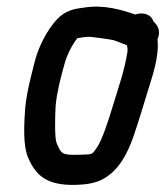

<svg xmlns="http://www.w3.org/2000/svg" viewBox="-20 -499 490 567"><path d="M356.4 -346C347 -287.2 330.3 -243.1 311.8 -181.5C300.2 -142.9 281 -84.2 266 -63.1C251.3 -42.4 256.7 -43.2 213.9 -42C159.4 -40.5 161.4 -45.5 146.8 -77.6C141.4 -92.3 142.2 -152 144.3 -187C148.3 -228.5 159.6 -271.7 170.8 -311.2C177.8 -338.3 194.8 -369.1 208.4 -386.3C221.5 -388.7 237.4 -390.9 248.5 -390.1C259 -389.3 309 -382.2 315.1 -380.4C325.5 -377.4 338.8 -371.1 355 -365.4C356.3 -359.3 357 -354 356.4 -346ZM379.4 -456.1C343 -468.6 287.8 -486.4 229.1 -476.7C202 -473.2 174.9 -470.1 147.6 -441.3C120.6 -411.6 96.1 -366.9 83.5 -320.6C73 -278.8 59.3 -230 54.4 -180.1C51.4 -135.7 46.7 -69.5 63.6 -32.1C85.8 19.1 118.3 48.8 202.2 47C234.9 46.3 262.2 41.9 284.8 29.4C331 3.9 355.8 -44.7 373.2 -93.3C388.1 -136.8 404.1 -188.2 416.4 -230.1C428.8 -272 451 -329.8 445 -383.1C456.5 -407.2 444.5 -426.3 433.6 -434.7C425.5 -459.7 399 -463.1 379.4 -456.1Z"/></svg>

Font: Just Breathe
Style: BdObl3
Weight: 400
Foundry: Cannot Into Space Fonts
Version: Version 0.72